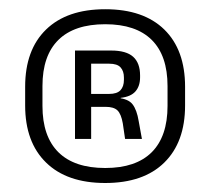

<svg xmlns="http://www.w3.org/2000/svg" viewBox="-20 -668 456 416"><path d="M208 -271.5Q125 -271.5 79.8 -315.8Q34.5 -360 34.5 -439.5V-480Q34.5 -560 79.8 -604Q125 -648 208 -648Q291 -648 336 -604Q381 -560 381 -480V-439.5Q381 -360 336 -315.8Q291 -271.5 208 -271.5ZM208 -304Q274.5 -304 308.8 -338.2Q343 -372.5 343 -438.5V-481.5Q343 -547.5 308.8 -581.5Q274.5 -615.5 208 -615.5Q141 -615.5 106.5 -581.5Q72 -547.5 72 -481.5V-438.5Q72 -372.5 106.5 -338.2Q141 -304 208 -304ZM251 -367 246 -401Q242.5 -421 234.5 -428.8Q226.5 -436.5 209 -436.5H166.5V-464.5H216.5Q233.5 -464.5 241 -472.5Q248.5 -480.5 248.5 -495V-500Q248.5 -514 241.2 -522Q234 -530 216.5 -530H165.5V-558.5H221Q253.5 -558.5 268.5 -545Q283.5 -531.5 283.5 -504.5V-500.5Q283.5 -481.5 273.5 -470Q263.5 -458.5 241.5 -456L241 -451.5L234 -456Q258 -454 267.2 -442Q276.5 -430 280.5 -405.5L287.5 -367ZM142.5 -367V-558.5H177.5V-455V-443V-367Z"/></svg>

Font: Anek Bangla
Style: Regular
Weight: 400
Designer: Sulekha Rajkumar (Bangla), Yesha Goshar (Latin)
Foundry: Ek Type
Version: Version 1.003